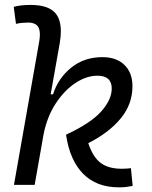

<svg xmlns="http://www.w3.org/2000/svg" viewBox="-20 -763 626 792"><path d="M470.2 9.8Q377.9 9.8 322.8 -46.4Q267.6 -102.5 252.4 -207.5Q354 -254.4 397.5 -303.2Q440.9 -352.1 440.9 -397.9Q440.9 -450.7 381.8 -450.7Q336.9 -450.7 291.3 -420.7Q245.6 -390.6 210 -336.4Q174.3 -282.2 159.7 -208.5L123 -0.5H37.6L141.6 -590.8Q144.5 -607.4 144.5 -620.1Q144.5 -639.6 138.2 -650.9Q127.4 -669.9 95.7 -669.9Q83.5 -669.9 71 -668.7Q58.6 -667.5 45.9 -664.6L36.6 -734.9Q53.7 -739.3 71 -741Q88.4 -742.7 106 -742.7Q183.6 -742.7 211.9 -704.6Q231 -678.7 231 -633.3Q231 -610.8 226.1 -583L189 -374H198.7Q220.2 -440.9 273.9 -484.1Q327.6 -527.3 402.8 -527.3Q460.4 -527.3 493.4 -495.1Q526.4 -462.9 526.4 -407.2Q526.4 -333.5 478.3 -274.9Q430.2 -216.3 344.2 -172.4Q363.3 -114.7 395.5 -90.8Q427.7 -66.9 481.9 -66.9Q495.6 -66.9 503.4 -67.6Q511.2 -68.4 520 -69.3L527.3 3.9Q514.6 6.3 501.2 8.1Q487.8 9.8 470.2 9.8Z"/></svg>

Font: CaskaydiaCove NFP SemiLight
Style: Italic
Weight: 350
Italic angle: -10°
Designer: Aaron Bell
Foundry: Saja Typeworks
Version: Version 2111.001; VTT 6.35;Nerd Fonts 3.1.1